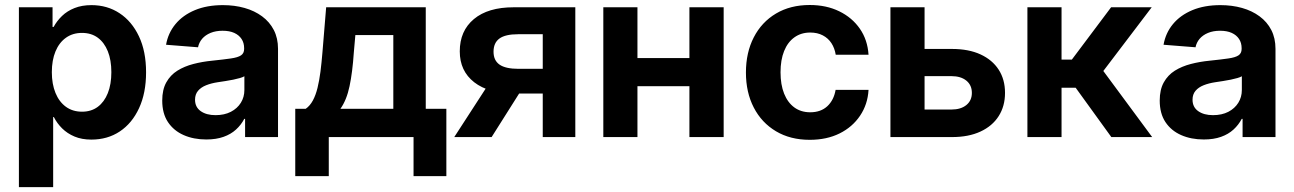

<svg xmlns="http://www.w3.org/2000/svg" viewBox="-20 -559 5279 783"><path d="M57.1 204.1V-529.3H194.3V-449.2H198.7Q211.9 -473.6 232.9 -493.9Q253.9 -514.2 283.9 -526.1Q314 -538.1 353 -538.1Q417.5 -538.1 467.5 -505.1Q517.6 -472.2 546.6 -410.9Q575.7 -349.6 575.7 -264.2Q575.7 -179.7 547.1 -117.9Q518.6 -56.2 468.5 -22.9Q418.5 10.3 352.5 10.3Q313.5 10.3 283.9 -2.2Q254.4 -14.6 233.4 -35.4Q212.4 -56.2 199.7 -81.5H196.8V204.1ZM314.5 -103.5Q352.1 -103.5 378.7 -123.3Q405.3 -143.1 419.7 -179.2Q434.1 -215.3 434.1 -264.6Q434.1 -314 419.7 -349.9Q405.3 -385.7 378.7 -405.3Q352.1 -424.8 314.5 -424.8Q276.4 -424.8 248.8 -405Q221.2 -385.3 206.3 -349.4Q191.4 -313.5 191.4 -264.6Q191.4 -216.3 206.3 -179.9Q221.2 -143.6 248.8 -123.5Q276.4 -103.5 314.5 -103.5Z M821.3 9.8Q769.5 9.8 729 -8.1Q688.5 -25.9 665 -61Q641.6 -96.2 641.6 -148.9Q641.6 -193.4 658.2 -223.1Q674.8 -252.9 703.4 -270.8Q731.9 -288.6 768.6 -298.1Q805.2 -307.6 845.2 -311.5Q892.6 -316.4 921.4 -320.6Q950.2 -324.7 962.9 -333.3Q975.6 -341.8 975.6 -359.4V-362.3Q975.6 -384.3 965.1 -400.1Q954.6 -416 935.3 -424.8Q916 -433.6 887.7 -433.6Q859.9 -433.6 838.6 -424.8Q817.4 -416 804.4 -400.9Q791.5 -385.7 787.6 -366.2L657.2 -376.5Q665.5 -424.3 695.6 -460.7Q725.6 -497.1 774.7 -517.6Q823.7 -538.1 889.2 -538.1Q936.5 -538.1 977.3 -526.6Q1018.1 -515.1 1048.8 -492.4Q1079.6 -469.7 1096.7 -436.5Q1113.8 -403.3 1113.8 -359.9V0H979.5V-74.2H976.1Q963.4 -49.8 942.6 -30.8Q921.9 -11.7 891.8 -1Q861.8 9.8 821.3 9.8ZM858.9 -89.4Q895 -89.4 921.4 -103Q947.8 -116.7 962.2 -139.9Q976.6 -163.1 976.6 -191.9V-248Q970.2 -244.1 958.3 -240.7Q946.3 -237.3 931.2 -234.1Q916 -231 899.7 -228.5Q883.3 -226.1 867.7 -223.6Q841.8 -219.7 820.8 -211.4Q799.8 -203.1 787.6 -188.7Q775.4 -174.3 775.4 -152.3Q775.4 -122.1 798.6 -105.7Q821.8 -89.4 858.9 -89.4Z M1184.1 159.2V-115.2H1226.6Q1244.1 -127.4 1255.9 -149.2Q1267.6 -170.9 1274.9 -200.7Q1282.2 -230.5 1286.9 -266.8Q1291.5 -303.2 1294.9 -344.7L1310.1 -529.3H1716.3V-115.2H1800.3V159.2H1666.5V0H1320.8V159.2ZM1368.2 -115.2H1584V-416H1429.2L1422.9 -344.7Q1417.5 -264.2 1405.5 -207.5Q1393.6 -150.9 1368.2 -115.2Z M2326.2 0H2193.4V-419.4H2092.8Q2041 -419.4 2016.8 -401.9Q1992.7 -384.3 1992.7 -348.1Q1992.7 -312.5 2017.3 -295.4Q2042 -278.3 2094.7 -278.3H2249V-177.7H2079.1Q1972.7 -177.7 1913.8 -223.6Q1855 -269.5 1855 -349.6Q1855 -433.1 1912.6 -481.2Q1970.2 -529.3 2074.7 -529.3H2326.2ZM1984.9 0H1832.5L1986.3 -237.3H2134.8Z M2829.6 -322.3V-207.5H2541V-322.3ZM2579.6 -529.3V0H2440.4V-529.3ZM2931.2 -529.3V0H2791.5V-529.3Z M3282.2 11.2Q3203.1 11.2 3144.5 -23.7Q3085.9 -58.6 3054 -120.4Q3022 -182.1 3022 -263.2Q3022 -344.7 3054 -406.7Q3085.9 -468.8 3144.5 -503.7Q3203.1 -538.6 3282.2 -538.6Q3350.1 -538.6 3402.6 -512.9Q3455.1 -487.3 3486.6 -441.9Q3518.1 -396.5 3522 -335.9H3388.2Q3383.8 -362.8 3370.6 -383.1Q3357.4 -403.3 3335.4 -414.8Q3313.5 -426.3 3284.2 -426.3Q3247.1 -426.3 3219.7 -406.7Q3192.4 -387.2 3177.7 -350.8Q3163.1 -314.5 3163.1 -264.2Q3163.1 -213.9 3177.7 -177.2Q3192.4 -140.6 3219.5 -120.8Q3246.6 -101.1 3284.2 -101.1Q3327.1 -101.1 3353.8 -125.7Q3380.4 -150.4 3387.7 -192.4H3522Q3518.6 -133.3 3487.5 -87.2Q3456.5 -41 3404.1 -14.9Q3351.6 11.2 3282.2 11.2Z M3703.6 -359.4H3862.3Q3930.2 -359.4 3978.5 -337.2Q4026.9 -314.9 4052.7 -274.9Q4078.6 -234.9 4078.6 -180.2Q4078.6 -126 4052.7 -85.4Q4026.9 -44.9 3978.5 -22.5Q3930.2 0 3862.3 0H3611.3V-529.3H3750.5V-112.3H3859.9Q3898.4 -112.3 3920.9 -130.6Q3943.4 -148.9 3943.4 -180.2Q3943.4 -211.9 3920.9 -230.2Q3898.4 -248.5 3859.9 -248.5H3703.6Z M4169.9 0V-529.3H4309.1V-315.9H4351.1L4511.2 -529.3H4676.8L4479.5 -269.5L4678.7 0H4512.2L4366.7 -201.2H4309.1V0Z M4889.2 9.8Q4837.4 9.8 4796.9 -8.1Q4756.3 -25.9 4732.9 -61Q4709.5 -96.2 4709.5 -148.9Q4709.5 -193.4 4726.1 -223.1Q4742.7 -252.9 4771.2 -270.8Q4799.8 -288.6 4836.4 -298.1Q4873 -307.6 4913.1 -311.5Q4960.4 -316.4 4989.3 -320.6Q5018.1 -324.7 5030.8 -333.3Q5043.5 -341.8 5043.5 -359.4V-362.3Q5043.5 -384.3 5033 -400.1Q5022.5 -416 5003.2 -424.8Q4983.9 -433.6 4955.6 -433.6Q4927.7 -433.6 4906.5 -424.8Q4885.3 -416 4872.3 -400.9Q4859.4 -385.7 4855.5 -366.2L4725.1 -376.5Q4733.4 -424.3 4763.4 -460.7Q4793.5 -497.1 4842.5 -517.6Q4891.6 -538.1 4957 -538.1Q5004.4 -538.1 5045.2 -526.6Q5085.9 -515.1 5116.7 -492.4Q5147.5 -469.7 5164.6 -436.5Q5181.6 -403.3 5181.6 -359.9V0H5047.4V-74.2H5043.9Q5031.2 -49.8 5010.5 -30.8Q4989.7 -11.7 4959.7 -1Q4929.7 9.8 4889.2 9.8ZM4926.8 -89.4Q4962.9 -89.4 4989.3 -103Q5015.6 -116.7 5030 -139.9Q5044.4 -163.1 5044.4 -191.9V-248Q5038.1 -244.1 5026.1 -240.7Q5014.2 -237.3 4999 -234.1Q4983.9 -231 4967.5 -228.5Q4951.2 -226.1 4935.5 -223.6Q4909.7 -219.7 4888.7 -211.4Q4867.7 -203.1 4855.5 -188.7Q4843.3 -174.3 4843.3 -152.3Q4843.3 -122.1 4866.5 -105.7Q4889.6 -89.4 4926.8 -89.4Z"/></svg>

Font: Inter Cardless Tabular Bold
Style: Bold
Weight: 700
Designer: Rasmus Andersson
Foundry: rsms
Version: Version 4.000;git-4fc901f